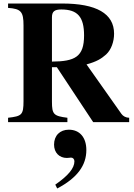

<svg xmlns="http://www.w3.org/2000/svg" viewBox="-20 -696 762 1094"><path d="M716 0V-25C698 -25 681 -34 672 -47L473 -329C531 -345 557 -361 585 -386C614 -413 630 -459 630 -504C630 -619 529 -676 334 -676H26V-651C100 -646 114 -629 114 -551V-120C114 -41 104 -34 26 -25V0H364V-25C286 -35 276 -44 276 -117V-313H304L511 0ZM276 -597C276 -630 290 -642 329 -642C422 -642 459 -600 459 -494C459 -372 407 -346 276 -345ZM306 378C422 317 472 245 472 159C472 88 435 43 372 43C322 43 288 76 288 128C288 174 318 204 361 204C371 204 378 202 385 202C396 202 404 211 404 223C404 262 370 304 295 356Z"/></svg>

Font: XITS Math
Style: Bold
Weight: 700
Designer: MicroPress Inc., with final additions and corrections provided by Coen Hoffman, Elsevier (retired)
Version: Version 1.105